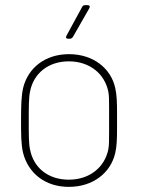

<svg xmlns="http://www.w3.org/2000/svg" viewBox="-20 -720 568 748"><path d="M246 -569H252C257 -569 261 -572 264 -576L328 -688C332 -695 329 -700 321 -700H312C307 -700 302 -698 300 -693L239 -581C235 -574 238 -569 246 -569ZM248 8C342 8 411 -46 429 -124C435 -150 436 -179 436 -219C436 -229 436 -239 436 -251C436 -262 436 -272 436 -281C436 -320 435 -351 429 -377C412 -455 342 -509 249 -509C155 -509 89 -455 70 -377C63 -345 62 -309 62 -252C62 -197 62 -157 70 -124C90 -46 155 8 248 8ZM248 -20C166 -20 110 -68 97 -138C92 -159 92 -196 92 -251C92 -301 92 -341 97 -363C110 -432 166 -481 248 -481C330 -481 388 -432 402 -363C405 -349 405 -328 405 -299C405 -285 405 -269 405 -251C405 -234 405 -218 405 -204C405 -175 405 -153 402 -138C388 -69 330 -20 248 -20Z"/></svg>

Font: Barlow Thin
Style: Regular
Weight: 250
Designer: Jeremy Tribby
Foundry: Tribby Type
Version: Version 1.422;hotconv 1.0.109;makeotfexe 2.5.65596